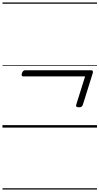

<svg xmlns="http://www.w3.org/2000/svg" viewBox="-20 -1030 803 1550"><path d="M618 -164Q602 -164 597 -169.5Q592 -175 596 -187L667 -413H169Q159 -413 156 -419Q153 -425 157 -439Q165 -463 184 -463H715Q736 -463 728 -437L649 -185Q645 -173 638 -168.5Q631 -164 618 -164ZM0 490H763V500H0ZM0 -20H763V0H0ZM0 -505H763V-500H0ZM0 -1010H763V-1000H0Z"/></svg>

Font: Playwrite AU VIC Guides
Style: Regular
Weight: 400
Designer: Veronika Burian, José Scaglione
Foundry: TypeTogether
Version: Version 1.003